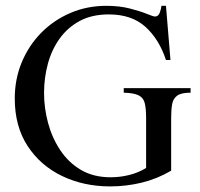

<svg xmlns="http://www.w3.org/2000/svg" viewBox="-20 -632 693 666"><path d="M641.1 -326.2V-310.5Q608.9 -310.5 594.7 -300.3Q580.6 -290 577.1 -270.5Q573.7 -251 573.7 -223.1V-40Q525.9 -11.7 471.9 1.5Q418 14.6 362.3 14.6Q270.5 14.6 195.3 -21.5Q120.1 -57.6 75.7 -125.7Q31.2 -193.8 31.2 -290.5Q31.2 -357.4 55.4 -415.8Q79.6 -474.1 122.8 -518.1Q166 -562 223.9 -586.9Q281.7 -611.8 349.1 -611.8Q394.5 -611.8 430.4 -602.5Q466.3 -593.3 489 -584Q511.7 -574.7 517.6 -574.7Q529.8 -574.7 534.7 -589.4Q539.6 -604 540 -611.8H555.7L571.3 -423.8H555.7Q532.2 -495.6 484.6 -538.8Q437 -582 357.4 -582Q298.8 -582 256.6 -559.3Q214.4 -536.6 186.8 -498Q159.2 -459.5 146 -410.6Q132.8 -361.8 132.8 -309.6Q132.8 -257.3 146.7 -205.6Q160.6 -153.8 189 -111.1Q217.3 -68.4 260.7 -42.7Q304.2 -17.1 363.8 -17.1Q396 -17.1 427.7 -24.9Q459.5 -32.7 486.8 -49.3V-223.1Q486.8 -256.3 481.9 -274.9Q477.1 -293.5 460.4 -301.5Q443.8 -309.6 409.2 -310.5V-326.2Z"/></svg>

Font: Rohingya Solluk
Style: Regular
Weight: 400
Designer: SIL International
Foundry: SIL International
Version: Version 1.001